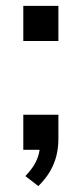

<svg xmlns="http://www.w3.org/2000/svg" viewBox="-20 -508 277 651"><path d="M110 123 66 89Q86 68 96.5 50Q107 32 111.5 14Q116 -4 116 -22L144 0H59V-119H178V-38Q178 -8 171.5 19Q165 46 150.5 71.5Q136 97 110 123ZM59 -369V-488H178V-369Z"/></svg>

Font: Nunito Sans 12pt ExtraLight 12pt SemiBold
Style: Regular
Weight: 600
Version: Version 3.101;gftools[0.9.27]